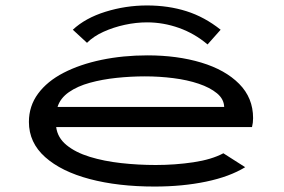

<svg xmlns="http://www.w3.org/2000/svg" viewBox="-20 -674 1040 704"><path d="M547 10Q413 10 309 -17.5Q205 -45 145.5 -98Q86 -151 86 -227Q86 -285 119.5 -330.5Q153 -376 213 -407Q273 -438 352 -454.5Q431 -471 521 -471Q630 -471 718 -444.5Q806 -418 857 -366.5Q908 -315 908 -241Q908 -232 907 -224Q906 -216 904 -208H186Q191 -169 224 -142Q257 -115 309 -99Q361 -83 424 -76Q487 -69 551 -69Q622 -69 689 -79Q756 -89 799 -112L879 -61Q822 -26 735.5 -8Q649 10 547 10ZM191 -282H802Q801 -311 775.5 -332Q750 -353 708.5 -367Q667 -381 615.5 -387.5Q564 -394 511 -394Q460 -394 407.5 -388.5Q355 -383 309.5 -370.5Q264 -358 232.5 -336Q201 -314 191 -282ZM299 -517 247 -565Q293 -608 367 -631Q441 -654 519 -654Q597 -654 663.5 -633Q730 -612 789 -565L741 -511Q694 -551 636.5 -571.5Q579 -592 519 -592Q479 -592 437.5 -583Q396 -574 359.5 -557.5Q323 -541 299 -517Z"/></svg>

Font: Inconsolata UltraExpanded Medium
Style: Regular
Weight: 500
Width: 9
Monospace: yes
Designer: Raph Levien, Cyreal, Brenton Simpson
Foundry: Raph Levien, Cyreal, Google
Version: Version 3.001; ttfautohint (v1.8.2.53-6de2)